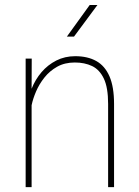

<svg xmlns="http://www.w3.org/2000/svg" viewBox="-20 -769 573 789"><path d="M380.4 -748.5 284.2 -618.7H254.9L348.6 -748.5ZM289.1 -538.1Q339.8 -538.1 375.5 -518.3Q411.1 -498.5 429.9 -455.3Q448.7 -412.1 448.7 -341.8V0H424.3V-341.8Q424.3 -409.2 406.7 -446Q389.2 -482.9 358.4 -497.6Q327.6 -512.2 287.6 -512.2Q246.1 -512.2 215.1 -494.9Q184.1 -477.5 162.6 -450.4Q141.1 -423.3 128.2 -393.1Q115.2 -362.8 109.9 -336.4V0H85.4V-528.3H110.4L109.9 -415.5V-404.3Q125 -442.4 150.6 -472.4Q176.3 -502.4 211.4 -520.3Q246.6 -538.1 289.1 -538.1Z"/></svg>

Font: Robert Sans Thin
Style: Regular
Weight: 100
Designer: Christian Robertson (extended by Adam Twardoch)
Foundry: Google
Version: Version 12.135;April 2, 2019;FontCreator 11.5.0.2425 64-bit;